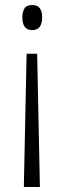

<svg xmlns="http://www.w3.org/2000/svg" viewBox="-20 -554 255 765"><path d="M148 -485Q148 -434 108 -434Q69 -434 69 -485Q69 -507 77.5 -520.5Q86 -534 109 -534Q148 -534 148 -485ZM86 -340H128L139 191H75Z"/></svg>

Font: Noto Sans Lao UI ExtCond Light
Style: Regular
Weight: 300
Width: 2
Designer: Monotype Design Team
Foundry: Monotype Imaging Inc.
Version: Version 2.000; ttfautohint (v1.8.4.7-5d5b)